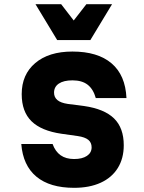

<svg xmlns="http://www.w3.org/2000/svg" viewBox="-20 -881 690 920"><path d="M232 -191Q245 -155 270.5 -137Q296 -119 335 -119Q374 -119 396.5 -134Q419 -149 419 -175Q419 -198 403 -211Q387 -224 353 -229L275 -240Q178 -254 131 -300Q84 -346 84 -430Q84 -524 149 -579Q214 -634 327 -634Q448 -634 514.5 -577.5Q581 -521 586 -411H439Q427 -454 400 -475Q373 -496 327 -496Q285 -496 262 -480.5Q239 -465 239 -437Q239 -415 255 -401.5Q271 -388 305 -383L383 -373Q480 -359 526.5 -313.5Q573 -268 573 -185Q573 -122 544.5 -76Q516 -30 462.5 -5.5Q409 19 335 19Q219 19 154.5 -34.5Q90 -88 82 -191ZM517 -861 413 -689H254L150 -861H273L377 -726H289L394 -861Z"/></svg>

Font: Martian Mono SemiCondensed
Style: Bold
Weight: 700
Width: 4
Designer: Roman Shamin
Foundry: Evil Martians
Version: Version 1.000